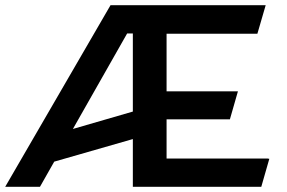

<svg xmlns="http://www.w3.org/2000/svg" viewBox="-25 -720 1108 740"><path d="M-5 0 401 -700H999L967 -590H617V-368H892L861 -260H617V-109H1012L1007 -108H1013L982 0H487V-184L184 -97L129 0ZM256 -223 487 -290V-591H465Z"/></svg>

Font: Talent
Style: Bold
Weight: 600
Designer: Mike Powis
Version: Version 1.001;hotconv 1.0.109;makeotfexe 2.5.65596